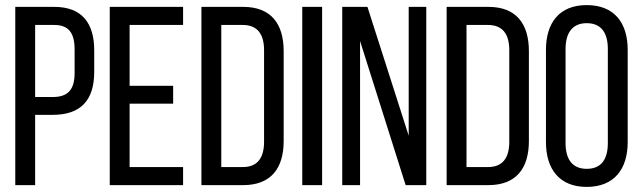

<svg xmlns="http://www.w3.org/2000/svg" viewBox="-20 -727 2519 754"><path d="M40 -700V0H118V-276H187C298 -276 350 -334 350 -445V-529C350 -635 303 -700 193 -700ZM118 -346V-629H193C250 -629 273 -597 273 -533V-440C273 -373 245 -346 187 -346Z M489 -390V-629H699V-700H411V0H699V-71H489V-320H660V-390Z M771 -700V0H935C1044 0 1094 -66 1094 -173V-526C1094 -634 1044 -700 935 -700ZM849 -71V-629H933C990 -629 1017 -594 1017 -530V-170C1017 -106 990 -71 934 -71Z M1167 -700V0H1245V-700Z M1394 -566 1573 0H1654V-700H1585V-194L1423 -700H1324V0H1394Z M1734 -700V0H1898C2007 0 2057 -66 2057 -173V-526C2057 -634 2007 -700 1898 -700ZM1812 -71V-629H1896C1953 -629 1980 -594 1980 -530V-170C1980 -106 1953 -71 1897 -71Z M2124 -169C2124 -63 2177 7 2284 7C2392 7 2445 -63 2445 -169V-531C2445 -638 2392 -707 2284 -707C2177 -707 2124 -638 2124 -531ZM2201 -535C2201 -598 2228 -636 2284 -636C2341 -636 2367 -598 2367 -535V-165C2367 -101 2341 -64 2284 -64C2228 -64 2201 -101 2201 -165Z"/></svg>

Font: VL Bebas Neue Regular
Style: Regular
Weight: 400
Designer: Ryoichi Tsunekawa
Foundry: Ryoichi Tsunekawa
Version: Version 001.003